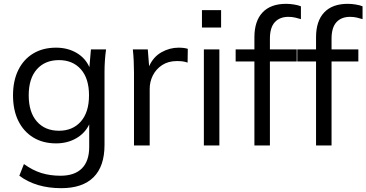

<svg xmlns="http://www.w3.org/2000/svg" viewBox="-20 -760 1914 1003"><path d="M300 223Q168 223 81 158L105 97Q151 130 196.5 144Q242 158 296 158Q370 158 408 119.5Q446 81 446 8V-110Q424 -64 378 -37.5Q332 -11 273 -11Q204 -11 153.5 -42Q103 -73 75.5 -129Q48 -185 48 -262Q48 -338 75.5 -394Q103 -450 153.5 -480.5Q204 -511 273 -511Q333 -511 379.5 -484Q426 -457 447 -409L455 -502H534Q530 -473 528 -443.5Q526 -414 526 -386V-3Q526 109 468.5 166Q411 223 300 223ZM288 -77Q360 -77 402.5 -125.5Q445 -174 445 -262Q445 -350 402.5 -398Q360 -446 288 -446Q215 -446 172.5 -398Q130 -350 130 -262Q130 -174 172.5 -125.5Q215 -77 288 -77Z M680 0V-381Q680 -411 678.5 -442Q677 -473 674 -502H752L759 -414Q781 -463 823.5 -487Q866 -511 913 -511Q942 -511 961 -505L960 -433Q946 -438 933 -439.5Q920 -441 904 -441Q859 -441 827 -420Q795 -399 778.5 -366Q762 -333 762 -296V0Z M1035 -616V-707H1135V-616ZM1045 0V-502H1126V0Z M1309 0V-439H1211V-502H1309V-565Q1309 -650 1351.5 -695Q1394 -740 1475 -740Q1494 -740 1516 -736.5Q1538 -733 1552 -727V-660Q1540 -664 1522.5 -668Q1505 -672 1487 -672Q1441 -672 1415.5 -644Q1390 -616 1390 -558V-502H1530V-439H1390V0Z M1631 0V-439H1533V-502H1631V-565Q1631 -650 1673.5 -695Q1716 -740 1797 -740Q1816 -740 1838 -736.5Q1860 -733 1874 -727V-660Q1862 -664 1844.5 -668Q1827 -672 1809 -672Q1763 -672 1737.5 -644Q1712 -616 1712 -558V-502H1852V-439H1712V0Z"/></svg>

Font: Winston
Style: Regular
Weight: 400
Designer: Original fonts by Vernon Adams / Changes by Cristiano Sobral
Foundry: Original fonts by Vernon Adams / Changes by Cristiano Sobral
Version: Version 2.503;July 17, 2020;FontCreator 13.0.0.2655 64-bit